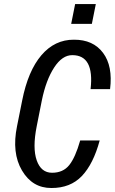

<svg xmlns="http://www.w3.org/2000/svg" viewBox="-20 -917 566 947"><path d="M233.4 10.3Q139.6 10.7 88.4 -76.2Q37.1 -163.1 64 -294.4L89.4 -421.4Q118.2 -567.4 184.1 -644.5Q250 -721.7 344.7 -721.2Q439.5 -721.7 488.3 -656.2Q537.1 -590.8 522.9 -477.5H426.8Q445.8 -645 336.9 -645Q287.1 -645.5 247.1 -584Q207 -522.5 186.5 -422.4L161.1 -294.4Q139.6 -187 161.1 -126Q182.6 -64.9 236.8 -64.9Q291 -64.9 321.3 -102.5Q351.6 -140.1 375.5 -224.1H471.7Q440.4 -108.4 383.8 -48.8Q327.1 10.7 233.4 10.3ZM433.1 -799.3H331.1L350.6 -897H452.6Z"/></svg>

Font: RobotoCondensed-Italic
Style: Italic
Weight: 400
Designer: Google
Version: Version 1.200311; 2013